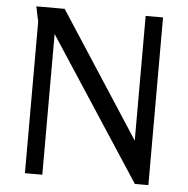

<svg xmlns="http://www.w3.org/2000/svg" viewBox="-52 -779 819 836"><g transform="rotate(5 357.0 -361.5)"><path d="M73 -728H197L551 -183V-728H627V5H568L163 -615V0H87V-662Q86 -665 85 -672L80 -694L76 -716Q74 -726 73 -728Z"/></g></svg>

Font: Rosario
Style: Regular
Weight: 400
Designer: Hector Gatti
Foundry: Omnibus-Type
Version: Version 1.002